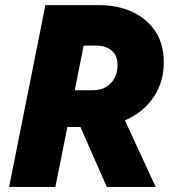

<svg xmlns="http://www.w3.org/2000/svg" viewBox="-20 -740 712 760"><path d="M196.8 -237.3 226.1 -382.8H348.1Q378.4 -382.8 400.1 -396Q421.9 -409.2 433.6 -431.6Q445.3 -454.1 445.3 -481Q445.3 -521.5 421.4 -540.5Q397.5 -559.6 362.3 -559.6H251L284.2 -719.7H372.1Q445.3 -719.7 503.2 -693.1Q561 -666.5 594.7 -616.2Q628.4 -565.9 628.4 -493.7Q628.4 -418 591.1 -360.1Q553.7 -302.2 488.3 -269.8Q422.9 -237.3 339.4 -237.3ZM16.1 0 159.7 -719.7H343.3L199.2 0ZM402.8 0 287.1 -262.7 429.7 -360.4 596.2 0Z"/></svg>

Font: Reddit Sans Black
Style: Italic
Weight: 900
Italic angle: -11.25°
Designer: Stephen Hutchings
Version: Version 1.013